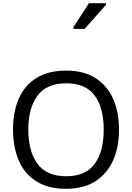

<svg xmlns="http://www.w3.org/2000/svg" viewBox="-20 -1164 821 1194"><path d="M720 -358Q720 -247 682.5 -164.5Q645 -82 572 -36Q499 10 391 10Q280 10 206.5 -36Q133 -82 97 -165Q61 -248 61 -359Q61 -469 97 -551Q133 -633 206.5 -679Q280 -725 392 -725Q499 -725 572 -679.5Q645 -634 682.5 -551.5Q720 -469 720 -358ZM156 -358Q156 -223 213 -145.5Q270 -68 391 -68Q513 -68 569 -145.5Q625 -223 625 -358Q625 -493 569 -569.5Q513 -646 392 -646Q271 -646 213.5 -569.5Q156 -493 156 -358ZM437 -984V-996L533 -1144H639V-1134L506 -984Z"/></svg>

Font: Noto Sans Tifinagh Rhissa Ixa
Style: Regular
Weight: 400
Designer: JamraPatel
Foundry: JamraPatel LLC
Version: Version 2.006; ttfautohint (v1.8.4.7-5d5b)